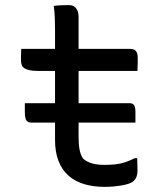

<svg xmlns="http://www.w3.org/2000/svg" viewBox="-20 -723 640 750"><path d="M77 -320H486Q499 -320 504 -311.5Q509 -303 509 -286Q509 -276 509 -265.5Q509 -255 509 -244H103Q94 -244 88 -248Q82 -252 79.5 -261Q77 -270 77 -285Q77 -294 77 -303Q77 -312 77 -320ZM63 -532H489Q504 -532 511 -523.5Q518 -515 518 -497Q518 -488 518 -479.5Q518 -471 517.5 -462.5Q517 -454 517 -446H128Q110 -446 97 -448.5Q84 -451 76 -456Q68 -461 65 -469Q62 -477 62 -487Q62 -496 62 -503.5Q62 -511 62.5 -518Q63 -525 63 -532ZM516 -105Q516 -93 516.5 -81Q517 -69 517 -57Q517 -42 512.5 -31Q508 -20 497 -12Q491 -8 480 -4.5Q469 -1 454 1.5Q439 4 422 5.5Q405 7 389 7Q345 7 309.5 -3.5Q274 -14 248.5 -36Q223 -58 209 -93Q195 -128 195 -176Q195 -230 195 -283.5Q195 -337 195 -390.5Q195 -444 195 -497.5Q195 -551 195 -604Q195 -630 194 -654.5Q193 -679 190 -700Q206 -702 221 -702.5Q236 -703 250 -703Q261 -703 269 -698Q277 -693 282 -682.5Q287 -672 287 -656Q287 -597 287 -538.5Q287 -480 287 -421.5Q287 -363 287 -304.5Q287 -246 287 -187Q287 -158 291 -137.5Q295 -117 305 -103Q320 -90 340.5 -84.5Q361 -79 388 -79Q411 -79 430.5 -81Q450 -83 468 -89Q486 -95 506 -105Z"/></svg>

Font: Rec Mono Semicasual
Style: Regular
Weight: 400
Version: Version 1.085; ttfautohint (v1.8.4.7-5d5b)